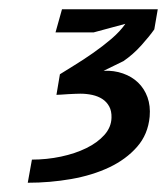

<svg xmlns="http://www.w3.org/2000/svg" viewBox="-20 -755 361 415"><path d="M109.5 -594.5Q122 -602.5 141.2 -614.2Q160.5 -626 181.2 -640.5Q202 -655 220.8 -671Q239.5 -687 251 -703.5L182.5 -685H100L114 -735H321L313.5 -691.5Q303 -676.5 285.5 -657Q268 -637.5 247 -623L204 -602Q226.5 -603 245.8 -596.2Q265 -589.5 278.5 -576.5Q292 -563.5 298.8 -544.8Q305.5 -526 303.5 -503Q300 -464.5 276.2 -437.5Q252.5 -410.5 216 -393.2Q179.5 -376 133.8 -368Q88 -360 40 -360L49 -410Q81 -410 111.8 -416.5Q142.5 -423 166.5 -434.8Q190.5 -446.5 205.5 -463.2Q220.5 -480 221 -500.5Q221.5 -515 216 -525Q210.5 -535 201.2 -541Q192 -547 179.5 -549.8Q167 -552.5 153.5 -552.5Q149.5 -552.5 142.5 -552.2Q135.5 -552 127.5 -551.5Q119.5 -551 112.5 -550.5Q105.5 -550 102 -550Z"/></svg>

Font: B612
Style: Bold Italic
Weight: 700
Italic angle: -10°
Designer: Nicolas Chauveau, Thomas Paillot, Jonathan Favre-Lamarine, Jean-Luc Vinot
Foundry: AIRBUS
Version: Version 1.008